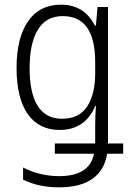

<svg xmlns="http://www.w3.org/2000/svg" viewBox="-20 -562 560 823"><path d="M387 -452H391L398 -532H443V53H508V97H439Q429 166 377.5 203.5Q326 241 233 241Q145 241 79 208V156Q151 193 234 193Q364 193 383 97H215V53H388V-23Q388 -60 391 -108H388Q368 -58 329.5 -31.5Q291 -5 236 -5Q147 -5 99 -73Q51 -141 51 -271Q51 -399 100 -470.5Q149 -542 242 -542Q341 -542 387 -452ZM107 -270Q107 -162 142 -107.5Q177 -53 245 -53Q320 -53 354 -106Q388 -159 388 -247V-296Q388 -493 249 -493Q178 -493 142.5 -435Q107 -377 107 -270Z"/></svg>

Font: Noto Sans UI NarrowLight
Style: Regular
Weight: 300
Width: 4
Designer: Monotype Design Team
Foundry: Monotype Imaging Inc.
Version: Version 1.001